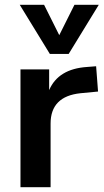

<svg xmlns="http://www.w3.org/2000/svg" viewBox="-20 -777 430 797"><path d="M387 -397 314 -390Q190 -377 190 -264V0H65V-489H184V-403Q222 -491 341 -499L379 -502ZM289 -757H390L265 -553H187L62 -757H163L226 -631Z"/></svg>

Font: wassup Sans
Style: Bold
Weight: 700
Version: Version 2.001